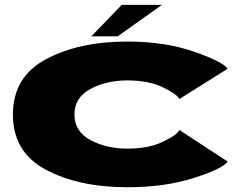

<svg xmlns="http://www.w3.org/2000/svg" viewBox="-20 -761 1017 788"><path d="M502.5 7.5Q304.5 7.5 168.8 -64.2Q33 -136 33 -291Q33 -445.5 168.8 -518Q304.5 -590.5 502.5 -590.5Q655 -590.5 773.8 -549.8Q892.5 -509 914.5 -479L716 -354.5Q707 -374.5 648.2 -402.8Q589.5 -431 502.5 -431Q416.5 -431 351 -395.8Q285.5 -360.5 285.5 -291Q285.5 -221.5 351.2 -186.2Q417 -151 502.5 -151Q589.5 -151 648.2 -179Q707 -207 716 -227.5L914.5 -98Q892.5 -67.5 773.5 -30Q654.5 7.5 502.5 7.5ZM355 -612 479.5 -741H644.5L463 -612Z"/></svg>

Font: Anybody UltraExpanded ExtraBold
Style: Regular
Weight: 800
Width: 9
Designer: Tyler Finck
Foundry: Etcetera Type Company
Version: Version 1.010; ttfautohint (v1.8.3) -l 8 -r 50 -G 200 -x 14 